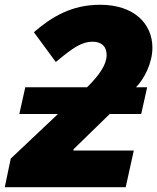

<svg xmlns="http://www.w3.org/2000/svg" viewBox="-48 -785 659 805"><path d="M-28 0H479L513 -154H260V-159L412 -307H544L569 -419H522C556 -453 591 -520 591 -585C591 -684 516 -765 372 -765C252 -765 170 -715 94 -650L186 -525C257 -584 293 -610 341 -610C373 -610 399 -595 399 -553C399 -514 367 -468 317 -419H58L33 -307H195L-3 -120Z"/></svg>

Font: Noto Sans Black
Style: Italic
Weight: 900
Italic angle: -12°
Designer: Monotype Design Team
Foundry: Monotype Imaging Inc.
Version: Version 2.013